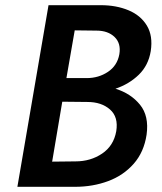

<svg xmlns="http://www.w3.org/2000/svg" viewBox="-20 -720 623 740"><path d="M545 -201Q535 -134 495.5 -89Q456 -44 397 -22Q338 0 269 0H47L167 -700H369Q428 -700 475 -680.5Q522 -661 546 -621.5Q570 -582 561 -523Q552 -468 515 -432Q478 -396 425 -378Q484 -360 519.5 -316.5Q555 -273 545 -201ZM268 -603 236 -419H314Q360 -419 396 -443Q432 -467 440 -511Q447 -553 421.5 -577.5Q396 -602 352 -602ZM317 -327 220 -328 181 -97 271 -98Q329 -98 373.5 -128Q418 -158 428 -214Q437 -269 404 -298Q371 -327 317 -327Z"/></svg>

Font: Jost* Medium
Style: Italic
Weight: 500
Italic angle: -10°
Version: Version 3.7